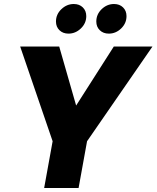

<svg xmlns="http://www.w3.org/2000/svg" viewBox="-20 -933 777 953"><path d="M241.2 -231.9 80.1 -702.1H273.9L357.9 -409.2L544.9 -702.1H736.8L412.1 -231.9L370.1 0H199.2ZM319.8 -766.1Q292.5 -766.1 275.1 -783Q257.8 -799.8 257.8 -826.2Q257.8 -861.8 284.7 -887.5Q311.5 -913.1 346.2 -913.1Q374 -913.1 391.1 -896.2Q408.2 -879.4 408.2 -853Q408.2 -817.4 381.3 -791.7Q354.5 -766.1 319.8 -766.1ZM520 -766.1Q492.7 -766.1 475.3 -783Q458 -799.8 458 -826.2Q458 -861.8 484.6 -887.5Q511.2 -913.1 545.9 -913.1Q573.7 -913.1 590.8 -896.2Q607.9 -879.4 607.9 -853Q607.9 -817.4 581.3 -791.7Q554.7 -766.1 520 -766.1Z"/></svg>

Font: Poppins
Style: Bold Italic
Weight: 700
Italic angle: -10°
Designer: Ninad Kale (Devanagari), Jonny Pinhorn (Latin)
Foundry: Indian Type Foundry
Version: Version 3.200;PS 1.000;hotconv 16.6.54;makeotf.lib2.5.65590